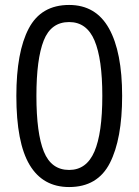

<svg xmlns="http://www.w3.org/2000/svg" viewBox="-20 -745 560 775"><path d="M473 -358Q473 -184 423.5 -87Q374 10 259 10Q153 10 99.5 -79.5Q46 -169 46 -358Q46 -535 96 -630Q146 -725 259 -725Q367 -725 420 -630Q473 -535 473 -358ZM127 -358Q127 -207 157 -133Q187 -59 259 -59Q329 -59 361 -133Q393 -207 393 -358Q393 -507 361.5 -581.5Q330 -656 259 -656Q186 -656 156.5 -581.5Q127 -507 127 -358Z"/></svg>

Font: Noto Sans Sinhala UI SemiCondensed
Style: Regular
Weight: 400
Width: 4
Designer: Jelle Bosma - Monotype Design Team
Foundry: Monotype Imaging Inc.
Version: Version 2.006; ttfautohint (v1.8.4.7-5d5b)